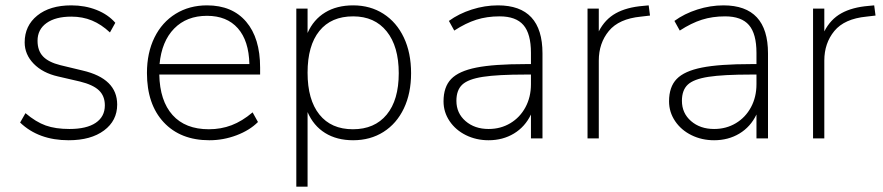

<svg xmlns="http://www.w3.org/2000/svg" viewBox="-20 -516 3293 716"><path d="M55 -59 75 -94Q114 -61 150.5 -48Q187 -35 239 -35Q303 -35 337 -58Q371 -81 371 -123Q371 -158 349 -179Q327 -200 278 -212L196 -231Q139 -244 105.5 -278.5Q72 -313 72 -358Q72 -420 119 -458Q166 -496 246 -496Q297 -496 340 -479Q383 -462 410 -431L390 -395Q358 -425 323 -439.5Q288 -454 246 -454Q187 -454 153.5 -430Q120 -406 120 -364Q120 -327 140.5 -305.5Q161 -284 205 -273L288 -253Q417 -223 417 -126Q417 -66 368 -29.5Q319 7 236 7Q124 7 55 -59Z M950 -238H574Q576 -140 623.5 -87Q671 -34 759 -34Q804 -34 843.5 -49Q883 -64 922 -97L942 -61Q911 -30 862 -11.5Q813 7 761 7Q653 7 590.5 -60Q528 -127 528 -244Q528 -319 556 -376Q584 -433 635 -464.5Q686 -496 752 -496Q846 -496 898 -435Q950 -374 950 -264ZM575 -277H910Q908 -364 867 -410.5Q826 -457 752 -457Q676 -457 629.5 -409.5Q583 -362 575 -277Z M1513 -243Q1513 -168 1486 -111.5Q1459 -55 1410 -24Q1361 7 1297 7Q1236 7 1192.5 -20Q1149 -47 1127 -98V180H1085V-484H1127V-393Q1149 -443 1192.5 -469.5Q1236 -496 1297 -496Q1361 -496 1410 -464.5Q1459 -433 1486 -376Q1513 -319 1513 -243ZM1467 -243Q1467 -343 1422 -399Q1377 -455 1297 -455Q1215 -455 1171 -400.5Q1127 -346 1127 -245Q1127 -144 1171 -89Q1215 -34 1296 -34Q1377 -34 1422 -88.5Q1467 -143 1467 -243Z M2003 -317V0H1960V-89Q1938 -43 1896.5 -18Q1855 7 1802 7Q1756 7 1717.5 -12Q1679 -31 1656.5 -64.5Q1634 -98 1634 -138Q1634 -192 1662.5 -221.5Q1691 -251 1756.5 -264Q1822 -277 1940 -277H1960V-319Q1960 -390 1932 -422.5Q1904 -455 1843 -455Q1796 -455 1756.5 -442.5Q1717 -430 1674 -402L1654 -438Q1691 -465 1739.5 -480.5Q1788 -496 1837 -496Q2003 -496 2003 -317ZM1960 -202V-238H1941Q1836 -238 1781 -229.5Q1726 -221 1704 -200.5Q1682 -180 1682 -140Q1682 -94 1716 -64.5Q1750 -35 1802 -35Q1847 -35 1883 -56.5Q1919 -78 1939.5 -116Q1960 -154 1960 -202Z M2404 -458 2370 -454Q2288 -446 2250.5 -400.5Q2213 -355 2213 -290V0H2171V-484H2213V-399Q2236 -444 2276.5 -466.5Q2317 -489 2378 -494L2399 -496Z M2844 -317V0H2801V-89Q2779 -43 2737.5 -18Q2696 7 2643 7Q2597 7 2558.5 -12Q2520 -31 2497.5 -64.5Q2475 -98 2475 -138Q2475 -192 2503.5 -221.5Q2532 -251 2597.5 -264Q2663 -277 2781 -277H2801V-319Q2801 -390 2773 -422.5Q2745 -455 2684 -455Q2637 -455 2597.5 -442.5Q2558 -430 2515 -402L2495 -438Q2532 -465 2580.5 -480.5Q2629 -496 2678 -496Q2844 -496 2844 -317ZM2801 -202V-238H2782Q2677 -238 2622 -229.5Q2567 -221 2545 -200.5Q2523 -180 2523 -140Q2523 -94 2557 -64.5Q2591 -35 2643 -35Q2688 -35 2724 -56.5Q2760 -78 2780.5 -116Q2801 -154 2801 -202Z M3245 -458 3211 -454Q3129 -446 3091.5 -400.5Q3054 -355 3054 -290V0H3012V-484H3054V-399Q3077 -444 3117.5 -466.5Q3158 -489 3219 -494L3240 -496Z"/></svg>

Font: wassup Sans
Style: Light
Weight: 200
Version: Version 2.001